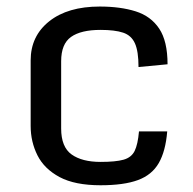

<svg xmlns="http://www.w3.org/2000/svg" viewBox="-20 -547 580 578"><path d="M282.7 10.7Q205.6 10.7 159.4 -13.9Q113.3 -38.6 92.8 -79.3Q72.3 -120.1 72.3 -168V-365.2Q72.3 -438.5 128.2 -482.9Q184.1 -527.3 280.3 -527.3Q342.3 -527.3 388.2 -512.9Q434.1 -498.5 459.2 -460.9Q484.4 -423.3 484.4 -353.5L397 -345.2Q397 -392.6 386.2 -416.5Q375.5 -440.4 350.6 -448.7Q325.7 -457 282.7 -457Q223.6 -457 193.8 -435.8Q164.1 -414.6 164.1 -362.8V-160.2Q164.1 -104.5 195.6 -82Q227.1 -59.6 282.7 -59.6Q328.1 -59.6 351.8 -66.2Q375.5 -72.8 385.3 -92.5Q395 -112.3 398.4 -151.4H483.4Q478.5 -91.8 458 -56.2Q437.5 -20.5 395.3 -4.9Q353 10.7 282.7 10.7Z"/></svg>

Font: Monda
Style: Regular
Weight: 400
Designer: Vernon Adams
Foundry: Vernon Adams
Version: Version 2.100; ttfautohint (v1.8.3)